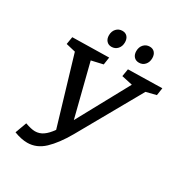

<svg xmlns="http://www.w3.org/2000/svg" viewBox="-204 -1034 1134 1198"><g transform="rotate(30 362.5 -435.0)"><path d="M725 -700 717 -646 645 -628 390 -176Q338 -85 284.5 -34.5Q231 16 164 16Q121 16 69 -4L99 -86Q144 -70 170 -70Q202 -70 228.5 -88.5Q255 -107 281 -144L138 -625L70 -641L79 -695L342 -700L334 -646L251 -627L346 -252L549 -624L471 -641L480 -695ZM271 -820Q271 -849 288 -867.5Q305 -886 331 -886Q354 -886 367 -871Q380 -856 380 -831Q380 -802 363 -783.5Q346 -765 320 -765Q298 -765 284.5 -780Q271 -795 271 -820ZM468 -820Q468 -849 485 -867.5Q502 -886 528 -886Q551 -886 564 -871Q577 -856 577 -831Q577 -802 560.5 -783.5Q544 -765 518 -765Q495 -765 481.5 -780Q468 -795 468 -820Z"/></g></svg>

Font: Bitter Pro Medium
Style: Italic
Weight: 500
Italic angle: -9°
Designer: Sol Matas, and Bitter project Authors
Foundry: Sol Matas
Version: Version 1.010